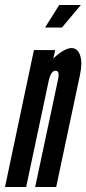

<svg xmlns="http://www.w3.org/2000/svg" viewBox="-20 -747 345 767"><path d="M0 0H84.5L176 -431Q185.5 -464.5 201.5 -464.5Q219 -464.5 212.5 -432.5L120.5 0H204.5L299.5 -448Q310 -496 300.2 -525.5Q290.5 -555 265.5 -555Q251 -555 230.8 -543Q210.5 -531 193 -513L200.5 -547H115.5ZM160 -637H227.5L303 -727H216.5Z"/></svg>

Font: League Gothic SemiCondensed Italic
Style: Regular
Weight: 400
Width: 4
Designer: The League of Moveable Type
Version: Version 1.600; ttfautohint (v1.8.3)